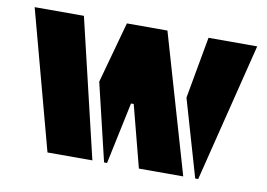

<svg xmlns="http://www.w3.org/2000/svg" viewBox="-61 -603 968 695"><g transform="rotate(10 423.0 -255.0)"><path d="M14 -510H195L316 0H151ZM291 -285 353 -510H502L650 0H487L428 -227H418L370 0H359ZM612 -283 653 -510H832L705 0H694Z"/></g></svg>

Font: Saira Stencil One
Style: Regular
Weight: 400
Designer: Hector Gatti with collaboration of the Omnibus-Type team
Foundry: Omnibus-Type
Version: Version 1.004